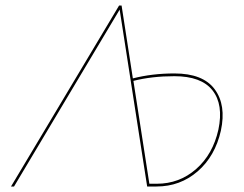

<svg xmlns="http://www.w3.org/2000/svg" viewBox="-20 -678 886 698"><path d="M614 -411Q718 -411 760.5 -353.5Q803 -296 783 -203Q762 -110 698.5 -55Q635 0 549 0H515L415 -643L31 0H20L413 -658H422L463 -393Q533 -411 614 -411ZM774 -207Q793 -298 752.5 -349.5Q712 -401 614 -401Q532 -401 465 -384L523 -10H550Q632 -10 693 -63.5Q754 -117 774 -207Z"/></svg>

Font: EauTestInfant Hairline
Style: Italic
Weight: 250
Italic angle: -12°
Designer: Christian Thalmann (Catharsis Fonts)
Version: Version 0.001;PS 000.001;hotconv 1.0.88;makeotf.lib2.5.64775